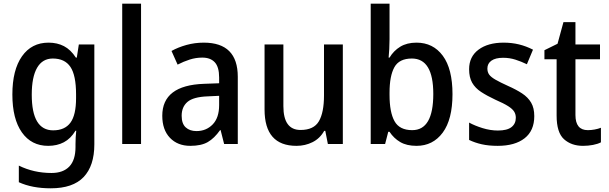

<svg xmlns="http://www.w3.org/2000/svg" viewBox="-20 -780 3297 1040"><path d="M243 -549Q290 -549 326.5 -530Q363 -511 391 -468H396L407 -539H491V2Q491 118 433 179Q375 240 255 240Q154 240 82 207V117Q163 157 259 157Q322 157 355.5 122Q389 87 389 16V0Q389 -15 390 -36.5Q391 -58 393 -72H389Q363 -29 326 -9.5Q289 10 241 10Q150 10 98.5 -63Q47 -136 47 -268Q47 -401 99 -475Q151 -549 243 -549ZM266 -463Q210 -463 181 -413Q152 -363 152 -267Q152 -74 268 -74Q331 -74 361.5 -115.5Q392 -157 392 -248V-269Q392 -372 361.5 -417.5Q331 -463 266 -463Z M744 0H642V-760H744Z M1084 -549Q1268 -549 1268 -364V0H1194L1175 -75H1172Q1141 -31 1105.5 -10.5Q1070 10 1011 10Q942 10 900.5 -33.5Q859 -77 859 -153Q859 -318 1085 -326L1167 -329V-360Q1167 -417 1143.5 -442.5Q1120 -468 1076 -468Q1041 -468 1008 -457.5Q975 -447 942 -430L909 -504Q945 -524 990 -536.5Q1035 -549 1084 -549ZM1104 -258Q1027 -255 995.5 -228Q964 -201 964 -153Q964 -110 986 -90Q1008 -70 1044 -70Q1097 -70 1132 -106Q1167 -142 1167 -211V-261Z M1837 -539V0H1756L1742 -71H1736Q1713 -30 1673 -10Q1633 10 1586 10Q1413 10 1413 -187V-539H1515V-205Q1515 -76 1608 -76Q1680 -76 1707.5 -123.5Q1735 -171 1735 -263V-539Z M2090 -568Q2090 -541 2088.5 -514Q2087 -487 2085 -468H2090Q2112 -505 2148 -527Q2184 -549 2236 -549Q2326 -549 2378.5 -478Q2431 -407 2431 -270Q2431 -133 2378 -61.5Q2325 10 2236 10Q2183 10 2148 -10.5Q2113 -31 2090 -66H2083L2066 0H1988V-760H2090ZM2211 -463Q2142 -463 2116 -415.5Q2090 -368 2090 -278V-266Q2090 -172 2117 -123.5Q2144 -75 2213 -75Q2327 -75 2327 -271Q2327 -463 2211 -463Z M2874 -151Q2874 -72 2821.5 -31Q2769 10 2676 10Q2627 10 2589.5 1.5Q2552 -7 2521 -22V-116Q2552 -99 2594 -86Q2636 -73 2677 -73Q2727 -73 2750.5 -91.5Q2774 -110 2774 -142Q2774 -161 2765 -175.5Q2756 -190 2732.5 -205Q2709 -220 2663 -240Q2618 -261 2586 -282Q2554 -303 2537.5 -332Q2521 -361 2521 -405Q2521 -473 2572 -511Q2623 -549 2708 -549Q2752 -549 2791 -539.5Q2830 -530 2867 -511L2834 -432Q2803 -447 2771.5 -457Q2740 -467 2705 -467Q2664 -467 2642 -451.5Q2620 -436 2620 -409Q2620 -389 2630 -375.5Q2640 -362 2664.5 -348Q2689 -334 2733 -314Q2776 -295 2808 -274Q2840 -253 2857 -224Q2874 -195 2874 -151Z M3164 -75Q3182 -75 3201 -78.5Q3220 -82 3235 -88V-9Q3218 0 3192 5Q3166 10 3138 10Q3075 10 3035 -26Q2995 -62 2995 -154V-459H2929V-508L3000 -543L3032 -660H3097V-539H3230V-459H3097V-157Q3097 -75 3164 -75Z"/></svg>

Font: Noto Sans Gujarati UI SemiCondensed Medium
Style: Regular
Weight: 500
Width: 4
Designer: Jelle Bosma - Monotype Design Team, Universal Thirst
Foundry: Monotype Imaging Inc.
Version: Version 2.106; ttfautohint (v1.8.4.7-5d5b)